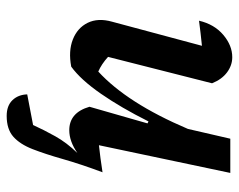

<svg xmlns="http://www.w3.org/2000/svg" viewBox="-92 -442 732 589"><g transform="rotate(90 274.5 -147.0)"><path d="M235 -431 154 -112Q176 -92 199 -82Q247 -126 291 -194.5Q335 -263 375 -357L405 -487H510L425 -84Q463 -88 508 -95Q483 -28 467.5 26.5Q452 81 437 119.5Q422 158 399 178.5Q376 199 335 199Q304 199 287 181.5Q270 164 269 136L363 118Q378 85 397.5 50Q417 15 449 -18Q413 7 379 7Q325 7 307 -55L358 -233L352 -236Q310 -152 267 -90Q224 -28 184 1Q136 10 100.5 -4Q65 -18 49.5 -49.5Q34 -81 46 -124L120 -400Q80 -396 43 -391Q54 -438 86.5 -465.5Q119 -493 155 -493Q180 -493 201.5 -477Q223 -461 235 -431Z"/></g></svg>

Font: Piazzolla SemiBold
Style: Italic
Weight: 600
Italic angle: -11.3°
Designer: Juan Pablo del Peral
Foundry: Huerta Tipografica
Version: Version 1.330